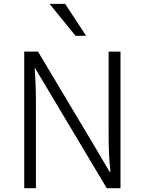

<svg xmlns="http://www.w3.org/2000/svg" viewBox="-20 -989 760 1009"><path d="M107.4 0V-717.8H179.7L469.7 -232.4L555.7 -86.9H560.5Q550.8 -168 550.8 -279.3V-717.8H613.3V0H541L247.1 -492.2L165 -629.9H162.1Q168.9 -546.9 168.9 -431.6V0ZM240.2 -968.8H322.3L432.6 -800.8H377Z"/></svg>

Font: Gothic A1 Light
Style: Regular
Weight: 300
Version: Version 2.50